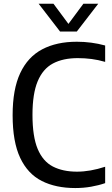

<svg xmlns="http://www.w3.org/2000/svg" viewBox="-20 -966 582 996"><path d="M370.5 9.5Q269.5 9.5 196.8 -27.2Q124 -64 84.8 -147Q45.5 -230 45.5 -368.5Q45.5 -503 85 -587Q124.5 -671 199 -710.2Q273.5 -749.5 378.5 -749.5Q454.5 -749.5 525.5 -730V-645Q489.5 -655.5 454.8 -660Q420 -664.5 383.5 -664.5Q307 -664.5 254.8 -636.8Q202.5 -609 175.5 -544.5Q148.5 -480 148.5 -370.5Q148.5 -257.5 175.5 -193.2Q202.5 -129 254.2 -102.2Q306 -75.5 379.5 -75.5Q447.5 -75.5 525.5 -101V-16Q492.5 -4.5 452.8 2.5Q413 9.5 370.5 9.5ZM291.5 -802.5 180.5 -946.5H257.5L335 -842L412.5 -946.5H489.5L378.5 -802.5Z"/></svg>

Font: Encode Sans Semi Condensed Medium
Style: Regular
Weight: 500
Width: 4
Designer: Multiple Designers
Foundry: Impallari Type
Version: Version 3.000; ttfautohint (v1.8.3) -l 8 -r 50 -G 200 -x 14 